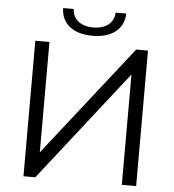

<svg xmlns="http://www.w3.org/2000/svg" viewBox="-59 -934 897 988"><g transform="rotate(5 390.0 -440.0)"><path d="M681 0V-700H620L172 -130V-700H99V0H160L607 -570V0ZM390 -751C489 -751 551 -799 553 -880H498C496 -826 453 -794 390 -794C326 -794 283 -826 282 -880H227C228 -799 290 -751 390 -751Z"/></g></svg>

Font: Chess Sans
Style: Regular
Weight: 400
Designer: Wolf Bōese
Foundry: Wolf Bōese
Version: Version 7.223;Glyphs 3.3 (3306)